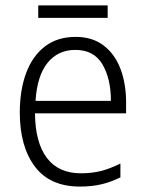

<svg xmlns="http://www.w3.org/2000/svg" viewBox="-20 -771 536 708"><path d="M259 -635Q321 -635 362.5 -603Q404 -571 424.5 -516.5Q445 -462 445 -393V-353H109Q110 -245 153 -188.5Q196 -132 278 -132Q319 -132 352.5 -140.5Q386 -149 424 -168V-117Q390 -100 354.5 -91.5Q319 -83 275 -83Q164 -83 108.5 -157Q53 -231 53 -356Q53 -439 76.5 -502Q100 -565 146 -600Q192 -635 259 -635ZM258 -587Q194 -587 155.5 -539.5Q117 -492 111 -399H389Q389 -481 357.5 -534Q326 -587 258 -587ZM377 -751V-705H121V-751Z"/></svg>

Font: Noto Sans Telugu UI SemiCondensed Light
Style: Regular
Weight: 300
Width: 4
Designer: Jelle Bosma - Monotype Design Team
Foundry: Monotype Imaging Inc.
Version: Version 2.005; ttfautohint (v1.8.4.7-5d5b)